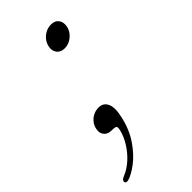

<svg xmlns="http://www.w3.org/2000/svg" viewBox="-211 -429 627 627"><g transform="rotate(-45 103.0 -115.5)"><path d="M55.5 -0.5Q40.5 -1 32 -12.2Q23.5 -23.5 27.5 -40Q30 -52.5 37.8 -62.2Q45.5 -72 57.2 -77.8Q69 -83.5 82 -83.5Q103.5 -83.5 112.5 -64.2Q121.5 -45 112 -5.5Q101 41.5 77.5 75Q54 108.5 28 128Q2 147.5 -17.5 153Q-24 154.5 -27.2 152.8Q-30.5 151 -31 147.5Q-31 143 -27.8 139.5Q-24.5 136 -16.5 133Q5.5 124 25.2 106Q45 88 59.2 65Q73.5 42 79 19Q82 6.5 79 3.5Q76 0.5 67.5 0ZM140.5 -298Q122.5 -298 113.2 -310.2Q104 -322.5 108 -339.5Q110.5 -352.5 118.8 -362.8Q127 -373 138.8 -379Q150.5 -385 163.5 -385Q182 -385 190.8 -372.8Q199.5 -360.5 195.5 -342.5Q193 -330.5 185 -320.5Q177 -310.5 165.5 -304.2Q154 -298 140.5 -298Z"/></g></svg>

Font: Fraunces 72pt Soft Wonky ExtraLight
Style: Italic
Weight: 250
Italic angle: -16°
Version: Version 1.000;[b76b70a41]